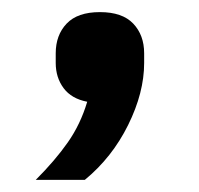

<svg xmlns="http://www.w3.org/2000/svg" viewBox="-20 -159 328 317"><path d="M145 -139Q182 -139 200 -120Q218 -101 218 -71V-55Q218 -6 191.5 47.5Q165 101 120 138H39Q71 106 92 76Q113 46 124 9Q98 4 85 -13.5Q72 -31 72 -55V-71Q72 -101 90 -120Q108 -139 145 -139Z"/></svg>

Font: IBM Plex Sans Arabic Medium
Style: Regular
Weight: 500
Designer: Mike Abbink, Paul van der Laan, Pieter van Rosmalen, Wael Morcos, Khajak Apelian
Foundry: Bold Monday
Version: Version 1.1